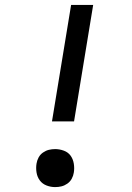

<svg xmlns="http://www.w3.org/2000/svg" viewBox="-20 -755 540 783"><path d="M282 -260H192L270 -735H360ZM205 8Q187 8 170 1.5Q153 -5 142.5 -19Q132 -33 129 -51.5Q126 -70 129 -88Q131 -101 137.5 -113Q144 -125 155.5 -133Q167 -141 179.5 -144Q192 -147 205 -147Q223 -147 240.5 -140.5Q258 -134 268 -120Q278 -106 281 -87.5Q284 -69 281 -51Q279 -38 272.5 -26Q266 -14 254.5 -6Q243 2 230.5 5Q218 8 205 8Z"/></svg>

Font: Iosevka Term Curly Medium
Style: Italic
Weight: 500
Italic angle: -9°
Designer: Belleve Invis
Foundry: Belleve Invis
Version: Version 32.3.0